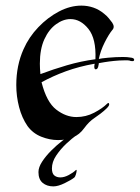

<svg xmlns="http://www.w3.org/2000/svg" viewBox="-20 -491 498 684"><path d="M187 8Q157 8 127 -4Q97 -16 78 -42Q58 -71 48 -109.5Q38 -148 38 -188Q38 -258 64 -316Q83 -359 116.5 -394Q150 -429 190 -450Q230 -471 270 -471Q292 -471 312.5 -464Q333 -457 351 -442Q361 -434 367.5 -426Q374 -418 380 -410Q385 -402 385 -396Q385 -389 380 -384Q367 -368 352.5 -339Q338 -310 332 -281Q339 -283 366 -285.5Q393 -288 418 -288Q426 -288 432.5 -287.5Q439 -287 444 -286Q458 -285 458 -278Q458 -271 445 -274Q441 -276 435 -276Q429 -276 422 -276Q406 -276 386.5 -274Q367 -272 352 -269.5Q337 -267 332 -266Q332 -262 331 -259Q329 -244 321 -244Q315 -244 316 -257Q317 -259 317 -264Q261 -254 214.5 -237Q168 -220 128 -198Q146 -127 180.5 -100.5Q215 -74 252 -74Q286 -74 315.5 -89.5Q345 -105 361 -121Q364 -124 366 -124Q369 -124 369 -119Q369 -114 360 -105Q351 -96 338.5 -86.5Q326 -77 317 -71Q297 -58 280 -34.5Q263 -11 240 -2Q215 8 187 8ZM124 -227Q169 -244 218.5 -258.5Q268 -273 320 -280Q323 -353 295 -388Q267 -423 231 -423Q205 -423 179.5 -404.5Q154 -386 138 -351Q122 -316 122 -264Q122 -255 122.5 -246Q123 -237 124 -227ZM170 173Q147 173 132 160.5Q117 148 117 122Q117 105 130 85Q143 65 162.5 45.5Q182 26 201.5 11Q221 -4 233 -11L254 -10Q236 2 215.5 21.5Q195 41 180 63.5Q165 86 165 109Q165 127 173.5 134Q182 141 195 141Q209 141 225 132.5Q241 124 250 115Q251 114 252 114Q253 114 253 117Q253 121 250.5 130Q248 139 244 142Q234 150 210.5 161.5Q187 173 170 173Z"/></svg>

Font: Tapestry
Style: Regular
Weight: 400
Designer: Robert E. Leuschke
Foundry: Robert E. Leuschke
Version: Version 1.010; ttfautohint (v1.8.4.7-5d5b)